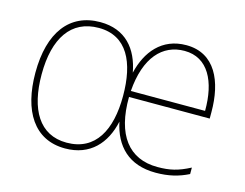

<svg xmlns="http://www.w3.org/2000/svg" viewBox="-81 -665 1024 802"><g transform="rotate(15 431.5 -264.0)"><path d="M634 -538C528 -538 469 -463 447 -369C429 -467 372 -538 262 -538C130 -538 54 -439 54 -264C54 -99 121 10 255 10C364 10 425 -60 446 -157C467 -57 529 10 647 10C703 10 746 -1 788 -22V-50C736 -23 701 -15 648 -15C524 -15 456 -103 458 -267H807V-295C807 -427 759 -538 634 -538ZM262 -513C385 -513 433 -409 433 -264C433 -117 380 -15 255 -15C137 -15 81 -113 81 -264C81 -421 143 -513 262 -513ZM633 -513C735 -513 781 -420 780 -293H459C470 -441 538 -513 633 -513Z"/></g></svg>

Font: Noto Sans Gujarati SemiCondensed Thin
Style: Regular
Weight: 100
Width: 4
Designer: Jelle Bosma - Monotype Design Team, Universal Thirst
Foundry: Monotype Imaging Inc.
Version: Version 2.106